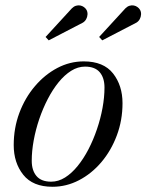

<svg xmlns="http://www.w3.org/2000/svg" viewBox="-20 -705 560 735"><path d="M181 10Q105.5 10 69 -36Q32.5 -82 32.5 -149.5Q32.5 -215 54.2 -273Q76 -331 113.8 -375.2Q151.5 -419.5 199.5 -444.8Q247.5 -470 300.5 -470Q376.5 -470 412.8 -423.8Q449 -377.5 449 -310Q449 -244.5 427.2 -186.5Q405.5 -128.5 368 -84.2Q330.5 -40 282.2 -15Q234 10 181 10ZM176 -9.5Q203.5 -9.5 229 -25.5Q254.5 -41.5 277.2 -69.5Q300 -97.5 318.8 -133.8Q337.5 -170 351.2 -210.5Q365 -251 372.5 -292Q380 -333 380 -370Q380 -407 361.8 -428.5Q343.5 -450 305.5 -450Q278 -450 252.5 -434Q227 -418 204.2 -390Q181.5 -362 162.8 -325.8Q144 -289.5 130.2 -249Q116.5 -208.5 109 -167.5Q101.5 -126.5 101.5 -89.5Q101.5 -52.5 119.8 -31Q138 -9.5 176 -9.5ZM371.5 -550.5 359.5 -563.5 460 -673Q467.5 -680.5 476 -683Q484.5 -685.5 492.2 -684Q500 -682.5 506.2 -678Q512.5 -673.5 516 -667.5Q520.5 -659.5 520 -649.8Q519.5 -640 515 -631.8Q510.5 -623.5 502.5 -618.5ZM166.5 -550.5 154.5 -563.5 255 -673Q262.5 -680.5 271 -683Q279.5 -685.5 287.2 -684Q295 -682.5 301.2 -678Q307.5 -673.5 311 -667.5Q315.5 -659.5 315 -649.8Q314.5 -640 310 -631.8Q305.5 -623.5 297.5 -618.5Z"/></svg>

Font: Bodoni Moda 11pt
Style: Italic
Weight: 400
Italic angle: -13°
Version: Version 2.004